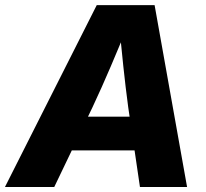

<svg xmlns="http://www.w3.org/2000/svg" viewBox="-52 -748 824 768"><path d="M-32.2 0 335 -727.5H566.4L696.3 0H507.8L460.9 -318.8Q450.2 -398.4 441.2 -483.6Q432.1 -568.8 423.8 -664.6H467.8Q428.2 -569.3 391.8 -484.1Q355.5 -398.9 317.9 -318.8L165 0ZM160.6 -146.5 183.1 -281.2H574.7L552.2 -146.5Z"/></svg>

Font: Inter 24pt ExtraBold
Style: Italic
Weight: 800
Italic angle: -9.3988°
Designer: Rasmus Andersson
Foundry: rsms
Version: Version 4.001;git-66647c0bb